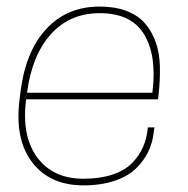

<svg xmlns="http://www.w3.org/2000/svg" viewBox="-20 -556 570 582"><path d="M459 -254.9H59.1Q44.9 -143.6 92.8 -78.9Q140.6 -14.2 232.9 -14.2Q282.7 -14.2 320.3 -26.6Q357.9 -39.1 379.9 -61.3Q401.9 -83.5 413.6 -110.4Q425.3 -137.2 428.2 -169.9H448.2L445.8 -153.8Q442.4 -123 429.4 -96.2Q416.5 -69.3 392.6 -45.7Q368.7 -22 327.6 -8.1Q286.6 5.9 232.9 5.9Q131.3 5.9 77.9 -63.5Q24.4 -132.8 39.1 -252.9L42 -276.9Q57.1 -399.4 119.9 -467.8Q182.6 -536.1 282.2 -536.1Q328.1 -536.1 362.5 -523.2Q397 -510.3 418 -486.8Q439 -463.4 451.2 -430.4Q463.4 -397.5 464.6 -357.2Q465.8 -316.9 460.9 -271ZM282.2 -516.1Q191.4 -516.1 134 -452.1Q76.7 -388.2 62 -274.9H441.9Q456.1 -386.2 417.2 -451.2Q378.4 -516.1 282.2 -516.1Z"/></svg>

Font: Cooper Hewitt
Style: Thin Italic
Weight: 702
Designer: Village Type and Design LLC
Foundry: Cooper Hewitt Smithsonian Design Museum
Version: 1.000